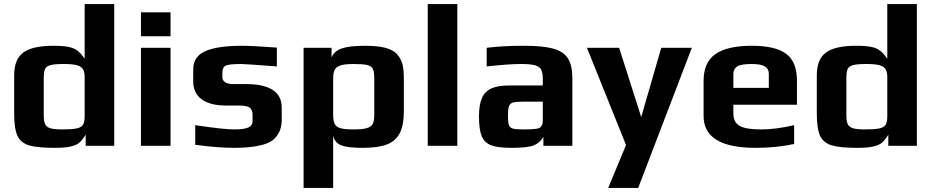

<svg xmlns="http://www.w3.org/2000/svg" viewBox="-20 -720 4611 948"><path d="M50 -159V-348Q50 -428 95.5 -461Q141 -494 243 -494Q291 -494 318.5 -488.5Q346 -483 363 -469.5Q380 -456 398 -430V-700H544V0H403V-55Q385 -26 370.5 -14.5Q356 -3 330 3Q303 10 250 10Q164 10 123 -2.5Q82 -15 66 -50Q50 -85 50 -159ZM398 -145V-340Q398 -365 389.5 -378.5Q381 -392 359.5 -398Q338 -404 295 -404Q249 -404 229 -398.5Q209 -393 202.5 -379.5Q196 -366 196 -335V-150Q196 -122 202.5 -107.5Q209 -93 228 -87Q247 -81 287 -81Q336 -81 359 -86Q382 -91 390 -104.5Q398 -118 398 -145Z M676 -659H822V-541H676ZM676 -484H822V0H676Z M944 -5V-102Q1083 -81 1137 -81Q1183 -81 1205 -90Q1227 -99 1227 -123V-153Q1227 -178 1213 -188.5Q1199 -199 1158 -199H1095Q1018 -199 976 -229.5Q934 -260 934 -319V-378Q934 -441 994 -467.5Q1054 -494 1175 -494Q1223 -494 1347 -485V-392Q1191 -404 1171 -404Q1112 -404 1094 -396Q1078 -387 1078 -363V-337Q1078 -324 1091 -314.5Q1104 -305 1129 -305H1193Q1371 -305 1371 -189V-128Q1371 -93 1358 -67Q1345 -41 1324 -26Q1304 -12 1272.5 -4Q1241 4 1207 7Q1176 10 1135 10Q1057 10 944 -5Z M1479 -484H1617V-436Q1630 -468 1668 -481Q1706 -494 1781 -494Q1844 -494 1882.5 -484Q1921 -474 1941 -452Q1960 -430 1967 -403.5Q1974 -377 1974 -331V-172Q1974 -100 1953 -61Q1932 -22 1888.5 -6Q1845 10 1770 10Q1698 10 1666 -2Q1634 -14 1625 -49V208H1479ZM1828 -153V-332Q1828 -365 1821 -379.5Q1814 -394 1793 -399Q1772 -404 1724 -404Q1683 -404 1661.5 -397Q1640 -390 1632.5 -375Q1625 -360 1625 -332V-153Q1625 -123 1632.5 -108Q1640 -93 1661 -87Q1682 -81 1725 -81Q1768 -81 1790 -87Q1812 -93 1820 -108Q1828 -123 1828 -153Z M2092 -700H2238V0H2092Z M2345 -145Q2345 -203 2359.5 -236Q2374 -269 2406.5 -283.5Q2439 -298 2496 -298H2660V-331Q2660 -362 2651.5 -377Q2643 -392 2620.5 -398Q2598 -404 2553 -404Q2491 -404 2383 -392V-484Q2462 -494 2568 -494Q2661 -494 2711.5 -480Q2762 -466 2784 -432Q2806 -398 2806 -333V0H2663V-44Q2646 -15 2617 -3Q2588 10 2507 10Q2439 10 2405.5 -2.5Q2372 -15 2358.5 -47.5Q2345 -80 2345 -145ZM2627 -84Q2641 -86 2646.5 -90Q2652 -94 2656 -103Q2660 -110 2660 -124V-218H2560Q2526 -218 2512 -213.5Q2498 -209 2493 -195.5Q2488 -182 2488 -148Q2488 -115 2493 -102Q2498 -89 2512.5 -85Q2527 -81 2564 -81Q2608 -81 2627 -84Z M3071 -4 2878 -484H3037L3146 -142L3245 -484H3396L3131 208H2983Z M3454 -147V-321Q3454 -412 3512.5 -453Q3571 -494 3693 -494Q3808 -494 3861.5 -454.5Q3915 -415 3915 -321V-203H3601V-159Q3601 -117 3631 -99Q3661 -81 3739 -81Q3811 -81 3901 -102V-9Q3812 10 3711 10Q3454 10 3454 -147ZM3776 -286V-356Q3776 -380 3756.5 -392Q3737 -404 3691 -404Q3638 -404 3620 -392Q3601 -379 3601 -356V-286Z M4013 -159V-348Q4013 -428 4058.5 -461Q4104 -494 4206 -494Q4254 -494 4281.5 -488.5Q4309 -483 4326 -469.5Q4343 -456 4361 -430V-700H4507V0H4366V-55Q4348 -26 4333.5 -14.5Q4319 -3 4293 3Q4266 10 4213 10Q4127 10 4086 -2.5Q4045 -15 4029 -50Q4013 -85 4013 -159ZM4361 -145V-340Q4361 -365 4352.5 -378.5Q4344 -392 4322.5 -398Q4301 -404 4258 -404Q4212 -404 4192 -398.5Q4172 -393 4165.5 -379.5Q4159 -366 4159 -335V-150Q4159 -122 4165.5 -107.5Q4172 -93 4191 -87Q4210 -81 4250 -81Q4299 -81 4322 -86Q4345 -91 4353 -104.5Q4361 -118 4361 -145Z"/></svg>

Font: Play
Style: Bold
Weight: 700
Designer: Jonas Hecksher (Cyrillic expansion: Cyreal)
Foundry: Jonas Hecksher, Playtype, e-types AS
Version: Version 2.101; ttfautohint (v1.5.65-e2d9)